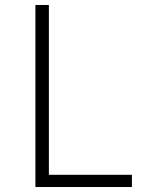

<svg xmlns="http://www.w3.org/2000/svg" viewBox="-20 -750 575 770"><path d="M122 -730H176V-49H509V0H122Z"/></svg>

Font: Sora-SIA ExtraLight
Style: Regular
Weight: 200
Designer: Jonathan Barnbrook, Julián Moncada
Foundry: Barnbrook Fonts
Version: Version 2.000